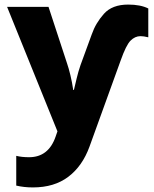

<svg xmlns="http://www.w3.org/2000/svg" viewBox="-20 -579 674 839"><path d="M540 -559Q470 -559 434 -518.5Q398 -478 381 -429L332 -295Q322 -266 315 -236.5Q308 -207 303 -186H300Q295 -220 287.5 -251Q280 -282 273 -302L192 -549H11L231 -5L223 18Q192 108 107 108Q75 108 51 102V232Q85 240 124 240Q217 240 278.5 193.5Q340 147 371 62L507 -314Q531 -382 550.5 -401.5Q570 -421 594 -421Q608 -421 628 -416V-542Q594 -559 540 -559Z"/></svg>

Font: Noto Sans UI Extra
Style: Regular
Weight: 800
Designer: Monotype Design Team
Foundry: Monotype Imaging Inc.
Version: Version 1.901